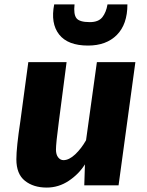

<svg xmlns="http://www.w3.org/2000/svg" viewBox="-20 -838 666 868"><path d="M191 10Q131 10 92.5 -20.8Q54 -51.5 54 -118Q54 -171.5 72 -290Q81 -357 90 -423.8Q99 -490.5 108 -557H281Q272 -489.5 263.5 -422.5Q255 -355.5 246 -288Q239.5 -238.5 236.2 -207Q233 -175.5 233 -162Q233 -139 243 -126.5Q253 -114 267 -114Q292 -114 319.8 -140Q347.5 -166 369 -204L418 -557H592L516 0H361L364 -95Q336.5 -51 290.8 -20.5Q245 10 191 10ZM378 -632Q286.5 -632 247.2 -682.2Q208 -732.5 225 -818H317Q312 -773 325.8 -755.5Q339.5 -738 386 -738Q425 -738 442.5 -760Q460 -782 466 -818H556Q556 -728 508.2 -680Q460.5 -632 378 -632Z"/></svg>

Font: Merriweather Sans ExtraBold
Style: Italic
Weight: 800
Italic angle: -7.5°
Designer: Eben Sorkin
Foundry: Eben Sorkin
Version: Version 2.001; ttfautohint (v1.8.3)